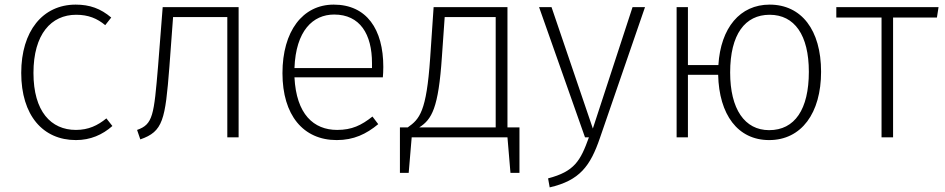

<svg xmlns="http://www.w3.org/2000/svg" viewBox="-20 -595 4095 832"><path d="M308 -575C165 -575 72 -460 72 -279C72 -95 166 12 309 12C372 12 424 -11 467 -49L441 -82C403 -51 363 -32 309 -32C201 -32 125 -112 125 -279C125 -447 202 -531 310 -531C363 -531 401 -515 436 -486L462 -519C416 -558 369 -575 308 -575Z M685 -564 665 -309C647 -95 643 -56 574 -32L588 9C687 -25 696 -76 714 -305L730 -521H965V0H1014V-564Z M1641 -305C1641 -468 1569 -575 1426 -575C1291 -575 1204 -459 1204 -278C1204 -96 1294 12 1439 12C1513 12 1567 -14 1619 -57L1594 -90C1546 -52 1505 -32 1441 -32C1339 -32 1264 -100 1256 -260H1639C1640 -271 1641 -287 1641 -305ZM1592 -300H1256C1262 -462 1336 -532 1428 -532C1540 -532 1592 -447 1592 -321Z M2179 -43V-564H1859L1844 -343C1828 -110 1798 -79 1747 -43H1713V154H1751L1764 0H2179L2192 154H2231V-43ZM2128 -43H1797C1851 -78 1880 -125 1895 -350L1907 -521H2128Z M2775 -564H2721L2549 -38L2370 -564H2316L2515 0H2532C2495 103 2469 148 2355 178L2362 217C2492 187 2538 125 2580 2Z M3315 -575C3187 -575 3103 -475 3093 -313H2961V-564H2912V0H2961V-271H3092C3096 -98 3177 12 3313 12C3453 12 3538 -105 3538 -284C3538 -465 3453 -575 3315 -575ZM3313 -31C3207 -31 3144 -122 3144 -281C3144 -447 3209 -531 3315 -531C3423 -531 3485 -443 3485 -284C3485 -121 3424 -31 3313 -31Z M4047 -564H3604V-519H3800V0H3850V-519H4040Z"/></svg>

Font: Glow Sans SC Normal Light
Style: Regular
Weight: 300
Designer: Ryoko NISHIZUKA (kana, bopomofo & ideographs); Paul D. Hunt (Latin, Greek & Cyrillic); Sandoll Communications, Soo-young
Version: Version 0.93